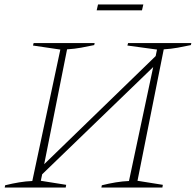

<svg xmlns="http://www.w3.org/2000/svg" viewBox="-20 -836 873 856"><path d="M1 0 3 -10Q35 -18 65.5 -23Q96 -28 124 -29L249 -615L127 -633L130 -644H402L400 -635Q372 -629 342 -623.5Q312 -618 279 -616L177 -104L674 -586L680 -615L548 -633L551 -644H833L831 -635Q803 -629 773 -623.5Q743 -618 710 -616L593 -30L706 -12L704 0H432L434 -10Q466 -18 496.5 -23Q527 -28 555 -29L663 -537L168 -59L162 -30L275 -12L273 0ZM411 -790 417 -816H619L613 -790Z"/></svg>

Font: Piazzolla SC Thin
Style: Italic
Weight: 100
Italic angle: -11.3°
Designer: Juan Pablo del Peral
Foundry: Huerta Tipografica
Version: Version 1.330